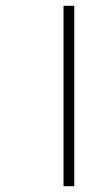

<svg xmlns="http://www.w3.org/2000/svg" viewBox="-20 -642 384 662"><path d="M199 0H236V-622H199Z"/></svg>

Font: Noto Sans Gurmukhi ExtraLight
Style: Regular
Weight: 200
Designer: Jelle Bosma - Monotype Design Team
Foundry: Monotype Imaging Inc.
Version: Version 2.004